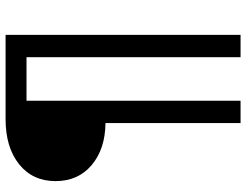

<svg xmlns="http://www.w3.org/2000/svg" viewBox="-117 -665 882 688"><g transform="rotate(-90 324.0 -321.0)"><path d="M227 -384Q134 -385 76.5 -433.5Q19 -482 19 -563Q19 -645 79.5 -693.5Q140 -742 241 -742H543V100H463V-667H307V100H227Z"/></g></svg>

Font: APTA Sans Medium
Style: Bold
Weight: 500
Version: Version 7.200